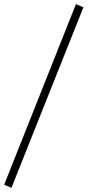

<svg xmlns="http://www.w3.org/2000/svg" viewBox="-37 -760 436 923"><path d="M328 -740 364 -725 18 143 -17 128Z"/></svg>

Font: Inria Serif
Style: Regular
Weight: 400
Designer: Black Foundry Team
Foundry: Black Foundry
Version: Version 1.000; ttfautohint (v1.8.3)